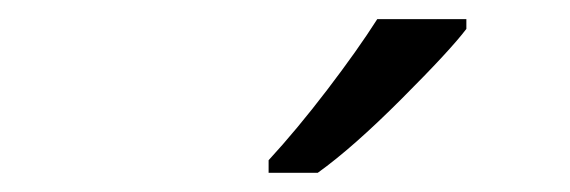

<svg xmlns="http://www.w3.org/2000/svg" viewBox="-20 -786 594 200"><path d="M259.8 -606V-619.1Q289.1 -650.9 320.8 -692.4Q352.5 -733.9 373 -766.1H465.8V-755.9Q449.2 -733.9 398.4 -683.1Q347.7 -632.3 311 -606Z"/></svg>

Font: Open Sans Hebrew
Style: Italic
Weight: 400
Italic angle: -12°
Foundry: Ascender Corporation, Yanek Iontef
Version: Version 2.001;PS 002.001;hotconv 1.0.70;makeotf.lib2.5.58329